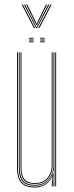

<svg xmlns="http://www.w3.org/2000/svg" viewBox="-20 -834 331 859"><path d="M137 5Q119.8 5 106.4 1.8Q93 -1.5 83.5 -8.4Q74 -15.2 67.9 -25.9Q61.8 -36.5 58.9 -51.5Q56 -66.5 56 -86V-600H60V-86Q60 -62.8 64.4 -46.1Q68.8 -29.5 77.9 -19.1Q87 -8.8 101.8 -3.9Q116.5 1 137 1Q165 1 186.6 -14.6Q208.2 -30.2 217.2 -57.5H219.2L215.5 -6V0H211.2V-4.8L215.5 -44.5H214.5Q205.2 -22.5 183.9 -8.8Q162.5 5 137 5ZM227.2 0V-600H231.2V0ZM137 -11Q119.5 -11 107.1 -15.2Q94.8 -19.5 87 -28.5Q79.2 -37.5 75.6 -51.8Q72 -66 72 -86V-600H76V-86Q76 -60.5 82.2 -44.9Q88.5 -29.2 101.9 -22.1Q115.2 -15 137 -15Q163.8 -15 180.1 -27.1Q196.5 -39.2 203.9 -57Q211.2 -74.8 211.2 -91.2V-600H215.2V-91.2Q215.2 -74.5 207.6 -55.8Q200 -37 182.9 -24Q165.8 -11 137 -11ZM137 -3Q97.8 -3 80.9 -22.2Q64 -41.5 64 -86V-600H68V-86Q68 -43.8 84 -25.4Q100 -7 137 -7Q166.5 -7 184.5 -21Q202.5 -35 210.9 -54.8Q219.2 -74.5 219.2 -91.2V-600H223.2V0H219.2V-10L221.2 -72.2H219.2Q215 -46.2 193 -24.6Q171 -3 137 -3ZM160 -661V-665H180V-661ZM110 -645V-649H130V-645ZM110 -653V-657H130V-653ZM110 -661V-665H130V-661ZM160 -645V-649H180V-645ZM160 -653V-657H180V-653ZM77 -813.8H82L137 -708H132ZM87 -813.8H92L139 -721.8L143 -713.5H145L149 -721.8L196 -813.8H201L146 -708H142ZM97 -813.8H102L139.5 -737.8L143 -728H145L148.5 -737.8L186 -813.8H191L151 -733.2L146 -722.2H142L137 -733.2ZM206 -813.8H211L156 -708H151Z"/></svg>

Font: Big Shoulders Inline Display Thin Thin
Style: Regular
Weight: 250
Version: Version 2.002